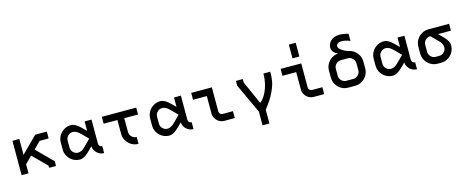

<svg xmlns="http://www.w3.org/2000/svg" viewBox="-43 -1649 6586 2697"><g transform="rotate(-15 3250.0 -300.0)"><path d="M475 -31 275 -231 175 -131V0H75V-500H175V-269L406 -500H575V-400H444L344 -300L575 -69V0H475Z M925 -500Q987 -500 1062 -425L1125 -363V-500H1225V-150Q1225 -129 1239.5 -114.5Q1254 -100 1275 -100V0Q1217 0 1174 -39.5Q1131 -79 1126 -136L1125 -137L1062 -75Q987 0 925 0Q870 0 824.5 -27Q779 -54 752 -99.5Q725 -145 725 -200V-300Q725 -355 752 -400.5Q779 -446 824.5 -473Q870 -500 925 -500ZM925 -100Q975 -100 1025 -150L1125 -250L1025 -350Q975 -400 925 -400Q884 -400 854.5 -370.5Q825 -341 825 -300V-200Q825 -159 854.5 -129.5Q884 -100 925 -100Z M1575 -200V-400H1375V-500H1875V-400H1675V-200Q1675 -159 1704.5 -129.5Q1734 -100 1775 -100V0Q1720 0 1674.5 -27Q1629 -54 1602 -99.5Q1575 -145 1575 -200Z M2225 -500Q2287 -500 2362 -425L2425 -363V-500H2525V-150Q2525 -129 2539.5 -114.5Q2554 -100 2575 -100V0Q2517 0 2474 -39.5Q2431 -79 2426 -136L2425 -137L2362 -75Q2287 0 2225 0Q2170 0 2124.5 -27Q2079 -54 2052 -99.5Q2025 -145 2025 -200V-300Q2025 -355 2052 -400.5Q2079 -446 2124.5 -473Q2170 -500 2225 -500ZM2225 -100Q2275 -100 2325 -150L2425 -250L2325 -350Q2275 -400 2225 -400Q2184 -400 2154.5 -370.5Q2125 -341 2125 -300V-200Q2125 -159 2154.5 -129.5Q2184 -100 2225 -100Z M2875 -400H2675V-500H2975V-150Q2975 -129 2989.5 -114.5Q3004 -100 3025 -100H3175V0H3025Q2984 0 2949.5 -20Q2915 -40 2895 -74.5Q2875 -109 2875 -150Z M3625 200H3525V0L3325 -431V-500H3425V-450L3575 -113Q3613 -140 3647.5 -197.5Q3682 -255 3703.5 -334Q3725 -413 3725 -500H3825Q3825 -429 3815 -366Q3805 -303 3761 -209.5Q3717 -116 3625 0Z M4175 -400H3975V-500H4275V-150Q4275 -129 4289.5 -114.5Q4304 -100 4325 -100H4475V0H4325Q4284 0 4249.5 -20Q4215 -40 4195 -74.5Q4175 -109 4175 -150ZM4275 -800V-600H4175V-800Z M4925 0H4825Q4770 0 4724.5 -27Q4679 -54 4652 -99.5Q4625 -145 4625 -200V-300Q4625 -353 4650 -397.5Q4675 -442 4718 -469.5Q4761 -497 4813 -500Q4768 -518 4746.5 -547Q4725 -576 4725 -609Q4725 -635 4737 -660.5Q4749 -686 4769 -706Q4813 -750 4899 -750Q4957 -750 5025 -729V-626Q4955 -654 4905 -654Q4882 -654 4865 -648.5Q4848 -643 4840 -635Q4825 -622 4825 -600Q4825 -580 4840 -565Q4891 -516 4963 -496Q5008 -487 5045 -458.5Q5082 -430 5103.5 -388.5Q5125 -347 5125 -300V-200Q5125 -145 5098 -99.5Q5071 -54 5025.5 -27Q4980 0 4925 0ZM4825 -100H4925Q4966 -100 4995.5 -129.5Q5025 -159 5025 -200V-300Q5025 -341 4995.5 -370.5Q4966 -400 4925 -400H4825Q4784 -400 4754.5 -370.5Q4725 -341 4725 -300V-200Q4725 -159 4754.5 -129.5Q4784 -100 4825 -100Z M5475 -500Q5537 -500 5612 -425L5675 -363V-500H5775V-150Q5775 -129 5789.5 -114.5Q5804 -100 5825 -100V0Q5767 0 5724 -39.5Q5681 -79 5676 -136L5675 -137L5612 -75Q5537 0 5475 0Q5420 0 5374.5 -27Q5329 -54 5302 -99.5Q5275 -145 5275 -200V-300Q5275 -355 5302 -400.5Q5329 -446 5374.5 -473Q5420 -500 5475 -500ZM5475 -100Q5525 -100 5575 -150L5675 -250L5575 -350Q5525 -400 5475 -400Q5434 -400 5404.5 -370.5Q5375 -341 5375 -300V-200Q5375 -159 5404.5 -129.5Q5434 -100 5475 -100Z M6425 -400H6237L6300 -338Q6375 -265 6375 -200Q6375 -145 6348 -99.5Q6321 -54 6275.5 -27Q6230 0 6175 0H6125Q6071 0 6025 -27Q5979 -54 5952 -100Q5925 -146 5925 -200V-300Q5925 -355 5952 -400.5Q5979 -446 6024.5 -473Q6070 -500 6125 -500H6425ZM6125 -100H6175Q6216 -100 6245.5 -129.5Q6275 -159 6275 -200Q6275 -250 6225 -300L6125 -400Q6084 -400 6054.5 -370.5Q6025 -341 6025 -300V-200Q6025 -159 6054.5 -129.5Q6084 -100 6125 -100Z"/></g></svg>

Font: Monoikos Medium
Style: Regular
Weight: 500
Designer: Brian Krent
Version: Version 0.088